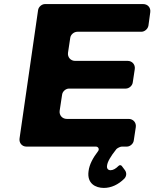

<svg xmlns="http://www.w3.org/2000/svg" viewBox="-20 -720 758 943"><path d="M709 -594 718 -660C721 -682 706 -700 683 -700H201C185 -700 169 -686 167 -670L76 -40C73 -18 88 0 110 0H451C463 0 469 13 462 22C436 56 419 88 415 120C406 182 450 203 490 203C526 203 561 187 591 157C602 145 603 128 593 115L578 95C574 90 566 90 562 95C549 108 536 116 523 116C511 116 503 108 506 92C508 75 523 48 552 12C557 7 571 0 578 0H603C619 0 635 -14 637 -30L647 -96C650 -118 634 -136 612 -136H308C286 -136 270 -154 273 -176L285 -255C287 -271 303 -285 319 -285H598C614 -285 630 -299 632 -315L642 -381C645 -403 629 -421 607 -421H349C327 -421 311 -439 314 -461L325 -534C327 -550 343 -564 360 -564H674C691 -564 706 -578 709 -594Z"/></svg>

Font: Trueno
Style: RoundBdIt
Weight: 700
Designer: Julieta Ulanovsky, Jasper
Foundry: Julieta Ulanovsky, Cannot Into Space Fonts
Version: Version 3.001